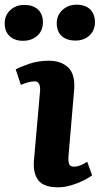

<svg xmlns="http://www.w3.org/2000/svg" viewBox="-61 -785 425 819"><path d="M110 -398Q112 -438 87 -438Q64 -438 28 -423L6 -489Q26 -500 64 -513Q102 -526 147 -526Q200 -526 230.5 -496.5Q261 -467 255 -399L231 -117Q230 -96 234 -85Q238 -74 255 -74Q279 -74 311 -95L332 -37Q319 -27 295 -15Q271 -3 242.5 5.5Q214 14 186 14Q126 14 102.5 -16Q79 -46 84 -103ZM181 -686Q181 -720 205.5 -742.5Q230 -765 266 -765Q303 -765 323.5 -745Q344 -725 344 -691Q344 -655 320.5 -633.5Q297 -612 261 -612Q223 -612 202 -631.5Q181 -651 181 -686ZM-41 -685Q-41 -720 -17 -742Q7 -764 42 -764Q80 -764 101 -744.5Q122 -725 122 -690Q122 -654 98 -632.5Q74 -611 37 -611Q1 -611 -20 -631Q-41 -651 -41 -685Z"/></svg>

Font: Literata 12pt
Style: Bold Italic
Weight: 700
Italic angle: -2°
Designer: Latin by Veronika Burian and Jose Scaglione. Greek by Irene Vlachou. Cyrillic by Vera Evstafieva
Foundry: TypeTogether
Version: Version 3.002